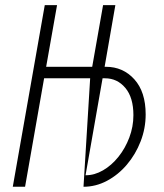

<svg xmlns="http://www.w3.org/2000/svg" viewBox="-20 -713 626 733"><path d="M28.8 0 150.9 -693.4H197.8L156.2 -458H332L373.5 -693.4H420.4L379.4 -458H384.3Q449.7 -458 492.9 -410.2Q536.1 -362.3 536.1 -276.4Q536.1 -222.7 516.8 -173.1Q497.6 -123.5 464.4 -84.5Q431.2 -45.4 388.4 -22.7Q345.7 0 298.8 0Q298.8 0 298.3 0H298.8L324.2 -414.1H148.4L75.7 0ZM306.6 -43.9H307.6Q340.8 -43.9 373.3 -62.7Q405.8 -81.5 431.9 -114Q458 -146.5 473.6 -187.7Q489.3 -229 489.3 -273.4Q489.3 -340.8 458.5 -377.4Q427.7 -414.1 380.9 -414.1H371.6Z"/></svg>

Font: Cascadia Mono NF ExtraLight
Style: Italic
Weight: 200
Italic angle: -10°
Monospace: yes
Designer: Aaron Bell
Foundry: Saja Typeworks
Version: Version 2404.023; ttfautohint (v1.8.4)